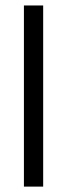

<svg xmlns="http://www.w3.org/2000/svg" viewBox="-20 -692 249 712"><path d="M68.7 -671.7H140.1V0H68.7Z"/></svg>

Font: Khand Variable Light
Style: Regular
Weight: 300
Designer: Satya Rajpurohit
Foundry: Indian Type Foundry
Version: Version 3.000